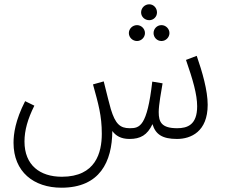

<svg xmlns="http://www.w3.org/2000/svg" viewBox="-20 -642 1051 894"><path d="M675 -548C695 -548 711 -564 711 -584C711 -605 695 -622 675 -622C654 -622 637 -605 637 -584C637 -564 654 -548 675 -548ZM618 -451C638 -451 655 -468 655 -488C655 -508 638 -525 618 -525C597 -525 580 -508 580 -488C580 -468 597 -451 618 -451ZM732 -451C752 -451 769 -468 769 -488C769 -508 752 -525 732 -525C711 -525 695 -508 695 -488C695 -468 711 -451 732 -451ZM266 232C445 232 502 111 503 -32C519 -10 543 5 583 5C634 5 666 -13 690 -64C704 -17 735 5 804 5C869 5 947 -29 947 -154C947 -221 922 -307 896 -382L846 -363C878 -271 898 -202 898 -147C898 -61 853 -45 805 -45C732 -45 719 -74 719 -120C719 -154 731 -218 737 -254L689 -262C665 -52 630 -45 584 -45C539 -45 517 -65 496 -134C487 -166 482 -187 463 -263L413 -249C438 -158 454 -104 454 -19C454 68 426 181 268 181C166 181 94 127 94 17C94 -35 109 -88 140 -150L97 -171C51 -81 43 -18 43 23C43 158 137 232 266 232Z"/></svg>

Font: Noto Sans Arabic UI Cn Lt
Style: Regular
Weight: 300
Width: 3
Designer: Monotype Design Team, Nadine Chahine and Nizar Qandah
Foundry: Monotype Imaging Inc.
Version: Version 2.010